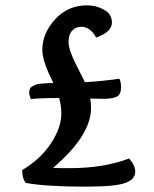

<svg xmlns="http://www.w3.org/2000/svg" viewBox="-20 -694 575 717"><path d="M432 -368Q432 -341 416 -333Q400 -325 365 -325Q340 -325 317 -326Q320 -309 320 -291Q320 -188 178 -67Q199 -66 239 -66Q367 -66 462 -102Q485 -77 485 -53Q485 -24 448 -11Q412 3 299 3Q152 3 76 -11Q63 -27 63 -59Q132 -100 170.5 -159Q209 -218 209 -269Q209 -299 201 -328Q132 -328 95 -324Q89 -340 89 -348Q89 -356 91.5 -362Q94 -368 100.5 -371.5Q107 -375 112.5 -377.5Q118 -380 128 -381Q138 -382 144 -382.5Q150 -383 162 -383.5Q174 -384 179 -384Q177 -389 170 -403.5Q163 -418 160 -425Q157 -432 152 -445Q147 -458 144.5 -467Q142 -476 140 -487Q138 -498 138 -508Q138 -569 185.5 -621.5Q233 -674 305 -674Q340 -674 369 -657.5Q398 -641 398 -610Q398 -574 339 -554Q317 -594 283 -594Q263 -594 249.5 -579.5Q236 -565 236 -537Q236 -508 265 -451Q294 -394 297 -387Q364 -391 426 -400Q432 -387 432 -368Z"/></svg>

Font: Overlock
Style: Bold
Weight: 700
Designer: Dario Muhafara
Foundry: Dario Manuel Muhafara
Version: Version 1.001